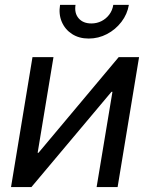

<svg xmlns="http://www.w3.org/2000/svg" viewBox="-20 -762 611 782"><path d="M459 0H373.5L438 -388.2H434.1L107.9 0H24.9L112.3 -529.3H197.8L133.3 -139.6H136.7L463.4 -529.3H546.4ZM341.3 -605Q302.2 -605 273.7 -623.3Q245.1 -641.6 231.7 -672.9Q218.3 -704.1 224.6 -742.2H287.6Q282.2 -708.5 300.3 -687.5Q318.4 -666.5 352.1 -666.5Q374.5 -666.5 393.3 -676Q412.1 -685.5 425 -702.6Q438 -719.7 441.4 -742.2H504.9Q498.5 -704.1 474.6 -672.9Q450.7 -641.6 415.8 -623.3Q380.9 -605 341.3 -605Z"/></svg>

Font: Inter 24pt
Style: Italic
Weight: 400
Italic angle: -9.3988°
Designer: Rasmus Andersson
Foundry: rsms
Version: Version 4.001;git-66647c0bb